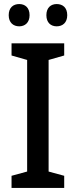

<svg xmlns="http://www.w3.org/2000/svg" viewBox="-20 -928 375 948"><path d="M23 -853C23 -816 46 -798 75 -798C103 -798 126 -816 126 -853C126 -891 103 -908 75 -908C46 -908 23 -891 23 -853ZM209 -853C209 -816 231 -798 260 -798C289 -798 312 -816 312 -853C312 -891 289 -908 260 -908C232 -908 209 -891 209 -853ZM297 0V-60L220 -81V-632L297 -654V-714H37V-654L114 -632V-81L37 -60V0Z"/></svg>

Font: Noto Sans Lao Looped SemiCondensed Medium
Style: Regular
Weight: 500
Width: 4
Designer: Mark Frömberg, Ben Mitchell
Foundry: The Fontpad Ltd
Version: Version 1.002